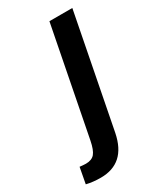

<svg xmlns="http://www.w3.org/2000/svg" viewBox="-296 -598 741 876"><g transform="rotate(-30 75.0 -160.0)"><path d="M-33.7 207.5Q-74.2 207.5 -108.9 199.2L-93.3 115.7Q-84.5 116.7 -76.4 117.4Q-68.4 118.2 -61 118.2Q-29.8 118.2 -14.6 100.1Q0.5 82 9.3 37.1L119.6 -528.3H240.2L125 63.5Q110.4 136.2 70.6 171.9Q30.8 207.5 -33.7 207.5Z"/></g></svg>

Font: Arimo SemiBold
Style: Italic
Weight: 600
Italic angle: -12°
Version: Version 1.33